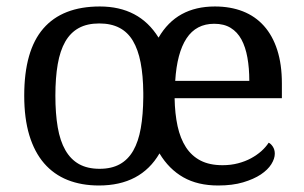

<svg xmlns="http://www.w3.org/2000/svg" viewBox="-20 -566 945 596"><path d="M151.9 -269Q151.9 -213.4 159.2 -170.9Q166.5 -128.4 182.9 -99.9Q199.2 -71.3 225.3 -56.6Q251.5 -42 289.1 -42Q326.2 -42 351.8 -56.2Q377.4 -70.3 393.6 -98.4Q409.7 -126.5 417 -168Q424.3 -209.5 424.8 -264.2V-277.8Q424.3 -331.5 416.5 -371.8Q408.7 -412.1 392.6 -439.2Q376.5 -466.3 350.6 -479.7Q324.7 -493.2 288.1 -493.2Q250.5 -493.2 224.6 -479Q198.7 -464.8 182.6 -436.8Q166.5 -408.7 159.2 -366.7Q151.9 -324.7 151.9 -269ZM645 -492.2Q588.9 -492.2 559.1 -447Q529.3 -401.9 523.9 -314.9H753.9Q753.9 -354.5 748 -387.2Q742.2 -419.9 729.5 -443.4Q716.8 -466.8 696 -479.5Q675.3 -492.2 645 -492.2ZM657.2 9.8Q593.8 9.8 549.1 -15.6Q504.4 -41 475.1 -89.8Q417 9.8 287.1 9.8Q232.9 9.8 189.9 -7.3Q147 -24.4 116.9 -59.1Q86.9 -93.8 71 -146.2Q55.2 -198.7 55.2 -269Q55.2 -409.2 114.5 -477.5Q173.8 -545.9 290 -545.9Q350.6 -545.9 396.2 -522Q441.9 -498 472.2 -449.2Q500.5 -498 544.2 -522Q587.9 -545.9 647 -545.9Q695.3 -545.9 733.9 -530.8Q772.5 -515.6 799.3 -485.6Q826.2 -455.6 840.6 -410.9Q855 -366.2 855 -307.1V-261.2H522Q522.9 -212.9 531.2 -174.6Q539.6 -136.2 557.1 -109.1Q574.7 -82 602.5 -67.6Q630.4 -53.2 670.9 -53.2Q696.8 -53.2 719 -59.1Q741.2 -64.9 759.3 -74.7Q777.3 -84.5 791.3 -96.9Q805.2 -109.4 814 -123Q820.8 -120.1 826.9 -110.8Q833 -101.6 833 -88.9Q833 -73.7 822.3 -56.4Q811.5 -39.1 789.6 -24.4Q767.6 -9.8 734.6 0Q701.7 9.8 657.2 9.8Z"/></svg>

Font: Droid-TTFautohint Serif
Style: Regular
Weight: 400
Foundry: Ascender Corporation
Version: Version 1.00; ttfautohint (v1.00rc1.4-1a1c-dirty) -l 8 -r 50